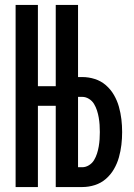

<svg xmlns="http://www.w3.org/2000/svg" viewBox="-20 -755 540 775"><path d="M43 0V-735H133V-407H205V-735H295V-444H312Q338 -444 363 -436Q388 -428 407.5 -411Q427 -394 440 -371.5Q453 -349 460 -324Q467 -299 470 -273.5Q473 -248 473 -222Q473 -196 470 -170.5Q467 -145 460 -120Q453 -95 440 -72.5Q427 -50 407.5 -33Q388 -16 363 -8Q338 0 312 0H205V-328H133V0ZM312 -80Q326 -80 339 -88Q352 -96 359.5 -108.5Q367 -121 371.5 -135Q376 -149 378.5 -163.5Q381 -178 382 -192.5Q383 -207 383 -222Q383 -237 382 -251.5Q381 -266 378.5 -280.5Q376 -295 371.5 -309Q367 -323 359.5 -335.5Q352 -348 339 -356Q326 -364 312 -364H295V-80Z"/></svg>

Font: Iosevka SS18 Medium
Style: Regular
Weight: 500
Monospace: yes
Designer: Belleve Invis
Foundry: Belleve Invis
Version: Version 25.1.1; ttfautohint (v1.8.4)